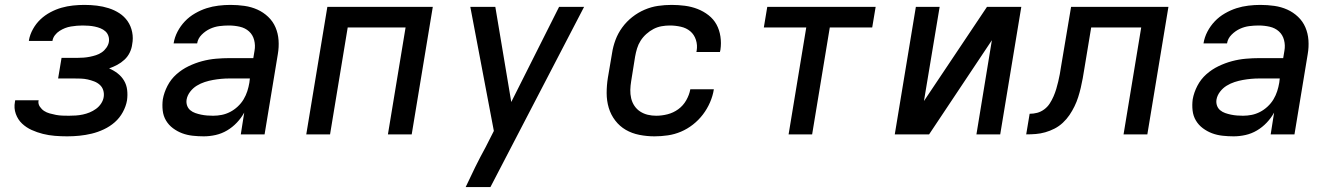

<svg xmlns="http://www.w3.org/2000/svg" viewBox="-20 -548 5440 783"><path d="M254 8Q229 8 204 6Q179 4 155 -2Q131 -8 109 -18Q87 -28 70 -44Q53 -60 44.5 -83.5Q36 -107 41 -133L42 -139H138L137 -137Q135 -124 142.5 -113Q150 -102 160 -95.5Q170 -89 182.5 -85.5Q195 -82 208 -79.5Q221 -77 234.5 -76.5Q248 -76 261 -76Q275 -76 289.5 -77Q304 -78 318 -81Q332 -84 345.5 -89.5Q359 -95 371.5 -104Q384 -113 392.5 -126Q401 -139 403 -153Q405 -167 401 -180Q397 -193 387 -202Q377 -211 364 -216Q351 -221 337.5 -224Q324 -227 309.5 -227.5Q295 -228 281 -228H217L231 -312H295Q308 -312 321 -313Q334 -314 346.5 -316.5Q359 -319 371.5 -323Q384 -327 395 -334.5Q406 -342 414 -353.5Q422 -365 424 -377Q426 -390 422 -401.5Q418 -413 409.5 -420.5Q401 -428 390 -432.5Q379 -437 367 -439.5Q355 -442 342.5 -443Q330 -444 317 -444Q305 -444 293.5 -443Q282 -442 269.5 -440Q257 -438 245.5 -433.5Q234 -429 223 -422Q212 -415 204 -404.5Q196 -394 194 -382V-381H98V-384Q102 -407 114.5 -429.5Q127 -452 145 -469Q163 -486 185.5 -498Q208 -510 231 -516.5Q254 -523 277.5 -525.5Q301 -528 324 -528Q350 -528 375 -525Q400 -522 423.5 -514.5Q447 -507 467 -494Q487 -481 500.5 -461.5Q514 -442 519 -417Q524 -392 519 -367Q517 -350 509 -333.5Q501 -317 487.5 -304.5Q474 -292 458 -283.5Q442 -275 425 -269Q444 -261 460 -248.5Q476 -236 486 -219Q496 -202 498.5 -181.5Q501 -161 498 -139Q494 -115 481 -91Q468 -67 448 -49.5Q428 -32 403.5 -20.5Q379 -9 354 -3Q329 3 304 5.5Q279 8 254 8Z M811 8Q788 8 765.5 5.5Q743 3 723 -4.5Q703 -12 685.5 -25Q668 -38 657 -56.5Q646 -75 643.5 -97.5Q641 -120 644 -143Q649 -171 663 -198Q677 -225 699.5 -245Q722 -265 749 -278Q776 -291 804 -298.5Q832 -306 860.5 -308.5Q889 -311 916 -311H1013L1018 -341Q1022 -363 1016.5 -384.5Q1011 -406 995.5 -420Q980 -434 958 -439Q936 -444 913 -444Q894 -444 874.5 -441.5Q855 -439 836.5 -430.5Q818 -422 802.5 -406.5Q787 -391 784 -371H688Q692 -396 704 -419Q716 -442 734 -461Q752 -480 775.5 -493.5Q799 -507 822.5 -514.5Q846 -522 871 -525Q896 -528 920 -528Q949 -528 977 -524Q1005 -520 1029.5 -509Q1054 -498 1073.5 -479.5Q1093 -461 1103.5 -436.5Q1114 -412 1116 -384Q1118 -356 1113 -327L1059 0H962L976 -89Q964 -67 946 -48Q928 -29 906 -16Q884 -3 859.5 2.5Q835 8 811 8ZM849 -76Q867 -76 884.5 -79.5Q902 -83 918.5 -91.5Q935 -100 949.5 -113.5Q964 -127 973.5 -143Q983 -159 988.5 -176Q994 -193 997 -211L999 -228H916Q899 -228 882.5 -226.5Q866 -225 849 -222Q832 -219 815 -213.5Q798 -208 782.5 -198.5Q767 -189 755.5 -174Q744 -159 741 -142Q739 -129 743 -117.5Q747 -106 756 -98.5Q765 -91 776.5 -87Q788 -83 800 -80.5Q812 -78 824.5 -77Q837 -76 849 -76Z M1229 0 1315 -520H1745L1659 0H1562L1634 -436H1398L1326 0Z M1879 215Q1898 174 1918 133.5Q1938 93 1960 53L1994 -14L1898 -520H2000L2065 -132L2260 -520H2362L1980 215Z M2649 8Q2618 8 2587.5 2Q2557 -4 2532 -18.5Q2507 -33 2489 -56.5Q2471 -80 2462.5 -108.5Q2454 -137 2454 -168.5Q2454 -200 2459 -231L2476 -331Q2480 -358 2490 -385Q2500 -412 2517.5 -436Q2535 -460 2558.5 -478.5Q2582 -497 2609 -508.5Q2636 -520 2663.5 -524Q2691 -528 2719 -528Q2746 -528 2773 -524.5Q2800 -521 2824.5 -511.5Q2849 -502 2869.5 -486Q2890 -470 2902 -448Q2914 -426 2918 -399Q2922 -372 2918 -345L2916 -336H2820L2821 -341Q2825 -364 2818 -385.5Q2811 -407 2795 -420.5Q2779 -434 2756.5 -439Q2734 -444 2712 -444Q2695 -444 2678 -441Q2661 -438 2645.5 -430Q2630 -422 2616 -409.5Q2602 -397 2592.5 -382Q2583 -367 2578 -350.5Q2573 -334 2570 -317L2554 -217Q2551 -199 2550.5 -181.5Q2550 -164 2554 -147Q2558 -130 2567.5 -116Q2577 -102 2591 -93Q2605 -84 2621.5 -80Q2638 -76 2656 -76Q2679 -76 2702.5 -82Q2726 -88 2746 -102.5Q2766 -117 2778.5 -139Q2791 -161 2795 -183V-184H2891V-183Q2887 -157 2875.5 -130.5Q2864 -104 2846.5 -81Q2829 -58 2806 -40Q2783 -22 2757 -11Q2731 0 2703.5 4Q2676 8 2649 8Z M3196 0 3268 -436H3095L3109 -520H3551L3537 -436H3364L3292 0Z M3629 0 3715 -520H3812L3748 -136L4005 -520H4145L4059 0H3962L4025 -384L3769 0Z M4562 0 4634 -436H4430L4402 -267Q4399 -248 4395.5 -228.5Q4392 -209 4387.5 -190Q4383 -171 4377 -152Q4371 -133 4362 -114.5Q4353 -96 4341.5 -79Q4330 -62 4314.5 -47.5Q4299 -33 4280.5 -23.5Q4262 -14 4242.5 -8.5Q4223 -3 4204 -1.5Q4185 0 4165 0L4179 -84Q4195 -84 4210 -88Q4225 -92 4238.5 -102Q4252 -112 4261 -126Q4270 -140 4276.5 -155Q4283 -170 4287.5 -185Q4292 -200 4295.5 -215Q4299 -230 4302 -245.5Q4305 -261 4307 -276L4348 -520H4745L4659 0Z M5011 8Q4988 8 4965.5 5.5Q4943 3 4923 -4.5Q4903 -12 4885.5 -25Q4868 -38 4857 -56.5Q4846 -75 4843.5 -97.5Q4841 -120 4844 -143Q4849 -171 4863 -198Q4877 -225 4899.5 -245Q4922 -265 4949 -278Q4976 -291 5004 -298.5Q5032 -306 5060.5 -308.5Q5089 -311 5116 -311H5213L5218 -341Q5222 -363 5216.5 -384.5Q5211 -406 5195.5 -420Q5180 -434 5158 -439Q5136 -444 5113 -444Q5094 -444 5074.5 -441.5Q5055 -439 5036.5 -430.5Q5018 -422 5002.5 -406.5Q4987 -391 4984 -371H4888Q4892 -396 4904 -419Q4916 -442 4934 -461Q4952 -480 4975.5 -493.5Q4999 -507 5022.5 -514.5Q5046 -522 5071 -525Q5096 -528 5120 -528Q5149 -528 5177 -524Q5205 -520 5229.5 -509Q5254 -498 5273.5 -479.5Q5293 -461 5303.5 -436.5Q5314 -412 5316 -384Q5318 -356 5313 -327L5259 0H5162L5176 -89Q5164 -67 5146 -48Q5128 -29 5106 -16Q5084 -3 5059.5 2.5Q5035 8 5011 8ZM5049 -76Q5067 -76 5084.5 -79.5Q5102 -83 5118.5 -91.5Q5135 -100 5149.5 -113.5Q5164 -127 5173.5 -143Q5183 -159 5188.5 -176Q5194 -193 5197 -211L5199 -228H5116Q5099 -228 5082.5 -226.5Q5066 -225 5049 -222Q5032 -219 5015 -213.5Q4998 -208 4982.5 -198.5Q4967 -189 4955.5 -174Q4944 -159 4941 -142Q4939 -129 4943 -117.5Q4947 -106 4956 -98.5Q4965 -91 4976.5 -87Q4988 -83 5000 -80.5Q5012 -78 5024.5 -77Q5037 -76 5049 -76Z"/></svg>

Font: Iosevka Aile Medium Oblique
Style: Regular
Weight: 500
Italic angle: -9°
Designer: Belleve Invis
Foundry: Belleve Invis
Version: Version 31.1.0; ttfautohint (v1.8.4)